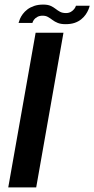

<svg xmlns="http://www.w3.org/2000/svg" viewBox="-20 -818 412 838"><path d="M16 0H138L257 -675H135.5ZM266 -712.5Q289 -712.5 305.8 -718.2Q322.5 -724 334.5 -733.8Q346.5 -743.5 354 -754.5Q361.5 -765.5 365.8 -775.8Q370 -786 371.5 -793H311.5Q310 -787 304.5 -779.5Q299 -772 289.8 -766.5Q280.5 -761 268 -761Q252.5 -761 242.2 -766.5Q232 -772 222.5 -779.5Q213 -787 200.8 -792.5Q188.5 -798 168.5 -798Q146 -798 128.8 -792Q111.5 -786 99.5 -776.8Q87.5 -767.5 79.5 -756.8Q71.5 -746 67.2 -735.8Q63 -725.5 61 -718H121.5Q123 -724.5 128.2 -731.8Q133.5 -739 143 -744.2Q152.5 -749.5 166 -749.5Q179.5 -749.5 189.2 -744Q199 -738.5 208.8 -731Q218.5 -723.5 232 -718Q245.5 -712.5 266 -712.5Z"/></svg>

Font: Anybody UltraCondensed Thin Medium
Style: Italic
Weight: 500
Italic angle: -10°
Version: Version 1.111